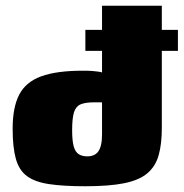

<svg xmlns="http://www.w3.org/2000/svg" viewBox="-20 -646 639 668"><path d="M277 -542H335V-626H543V-542H599V-469H543V-201Q543 -145 532 -106Q521 -67 492.5 -43Q464 -19 412 -8.5Q360 2 277 2Q200 2 150.5 -5.5Q101 -13 73.5 -33.5Q46 -54 35 -94Q24 -134 24 -198Q24 -273 47 -317Q70 -361 123.5 -380.5Q177 -400 268 -400Q274 -400 283 -400Q292 -400 301.5 -399Q311 -398 320 -397Q329 -396 335 -394V-469H277ZM284 -102Q296 -102 305.5 -106Q315 -110 321.5 -118.5Q328 -127 331.5 -142Q335 -157 335 -178V-290Q334 -290 333 -290Q332 -290 329 -290Q326 -290 321 -290Q316 -290 308 -290Q277 -290 260.5 -283Q244 -276 237.5 -255.5Q231 -235 231 -193Q231 -156 236.5 -136.5Q242 -117 254 -109.5Q266 -102 284 -102Z"/></svg>

Font: Genos Black
Style: Regular
Weight: 900
Designer: Robert E. Leuschke
Foundry: Robert E. Leuschke
Version: Version 1.010